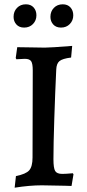

<svg xmlns="http://www.w3.org/2000/svg" viewBox="-20 -860 403 891"><path d="M54 -43Q100 -52 115.5 -69.5Q131 -87 131 -129L132 -533Q132 -565 124.5 -576Q117 -587 95 -587L56 -585L53 -591L60 -641L127 -640Q149 -639 188 -639Q215 -639 315 -647L310 -593Q270 -588 256 -576.5Q242 -565 241 -537Q236 -433 232 -310.5Q228 -188 228 -121Q228 -80 236 -66.5Q244 -53 269 -53Q285 -53 318 -56L321 -51L312 3Q293 3 282 2L174 0Q117 0 48 11ZM43 -782Q43 -807 59 -823.5Q75 -840 100 -840Q123 -840 136 -825.5Q149 -811 149 -789Q149 -765 133 -748.5Q117 -732 92 -732Q69 -732 56 -746.5Q43 -761 43 -782ZM214 -782Q214 -807 230 -823.5Q246 -840 271 -840Q294 -840 307 -825.5Q320 -811 320 -789Q320 -765 304 -748.5Q288 -732 263 -732Q240 -732 227 -746.5Q214 -761 214 -782Z"/></svg>

Font: Alegreya SC Medium
Style: Regular
Weight: 500
Designer: Juan Pablo del Peral
Foundry: Huerta Tipografica
Version: Version 2.007; ttfautohint (v1.6)